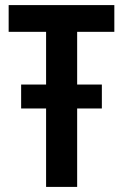

<svg xmlns="http://www.w3.org/2000/svg" viewBox="-20 -734 484 754"><path d="M161 0V-308H63V-402H161V-609H14V-714H429V-609H283V-402H380V-308H283V0Z"/></svg>

Font: Avrile Sans Condensed SemiBold
Style: Regular
Weight: 600
Width: 3
Designer: Monotype Design Team
Foundry: Monotype Imaging Inc.
Version: Version 2.001;September 10, 2019;FontCreator 11.5.0.2425 64-